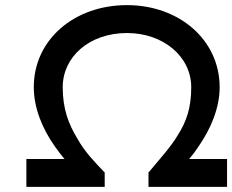

<svg xmlns="http://www.w3.org/2000/svg" viewBox="-20 -730 907 750"><path d="M389 0V-56C351 -96 312 -135 282 -189C248 -245 225 -304 225 -389C225 -510 331 -601 476 -601C617 -601 727 -510 727 -389C727 -311 709 -256 675 -203C650 -160 612 -118 560 -56V0H867V-109H719C732 -124 744 -140 755 -157C803 -226 838 -308 838 -389C838 -575 679 -710 476 -710C269 -710 112 -574 112 -390C112 -307 146 -226 195 -157C207 -140 219 -124 232 -109H83V0Z"/></svg>

Font: Lexend Peta
Style: Regular
Weight: 400
Designer: Bonnie Shaver-Troup, Thomas Jockin
Foundry: Lexend
Version: Version 1.007